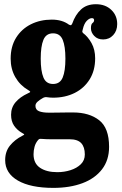

<svg xmlns="http://www.w3.org/2000/svg" viewBox="-20 -628 576 910"><path d="M30.5 -350Q30.5 -407.5 56.2 -449Q82 -490.5 126.2 -512.8Q170.5 -535 225.5 -535Q275 -535 307 -511Q314.5 -508 316.5 -508.5Q318.5 -509 322.5 -516.5Q337 -558 363.8 -583Q390.5 -608 434.5 -608Q479.5 -608 507.5 -581.2Q535.5 -554.5 535.5 -514Q535.5 -482 516.5 -461.5Q497.5 -441 469 -441Q442.5 -441 426.8 -457.5Q411 -474 411 -494Q411 -513.5 418.5 -518.8Q426 -524 426 -532.5Q426 -542 415.5 -542Q403.5 -542 391 -529Q378.5 -516 372.5 -489.5Q370.5 -483 370 -479.5Q369.5 -476 373.5 -471.5Q396.5 -454.5 413.8 -423.8Q431 -393 431 -351.5Q431 -294 405 -252Q379 -210 334 -187.5Q289 -165 231.5 -165Q217.5 -165 200.5 -167.5Q191 -168.5 181.5 -162.5Q168 -155 158 -146Q148 -137 148 -126.5Q148 -107.5 165.2 -100.8Q182.5 -94 211.5 -94Q221.5 -94 243 -94.2Q264.5 -94.5 287.8 -94.8Q311 -95 326 -95Q403 -95 450 -58.2Q497 -21.5 497 68Q497 131 463.5 174.5Q430 218 370.8 240.2Q311.5 262.5 233 262.5Q125 262.5 64.8 227.8Q4.5 193 4.5 131Q4.5 90 27.2 62Q50 34 85 16Q95.5 11 94.8 9Q94 7 84.5 2Q61 -11.5 46.8 -32.2Q32.5 -53 32.5 -84Q32.5 -118.5 53.8 -143.5Q75 -168.5 112 -185.5Q124 -190.5 123.2 -193.2Q122.5 -196 113 -201.5Q74.5 -224 52.5 -262.5Q30.5 -301 30.5 -350ZM173 -350Q173 -291.5 185.8 -260.8Q198.5 -230 231.5 -230Q264.5 -230 277.2 -260.8Q290 -291.5 290 -350Q290 -408.5 277.2 -439.2Q264.5 -470 231.5 -470Q198.5 -470 185.8 -439.2Q173 -408.5 173 -350ZM382 104Q382 69 365 50.5Q348 32 309.5 32H224Q213 32 203.2 31.8Q193.5 31.5 181 30.5Q174 29.5 169.8 30Q165.5 30.5 161.5 34.5Q148.5 49.5 143.8 67.5Q139 85.5 139 103Q139 146.5 169.8 167.2Q200.5 188 251.5 188Q284.5 188 314.2 178.5Q344 169 363 150.5Q382 132 382 104Z"/></svg>

Font: Besley* Narrow
Style: Bold
Weight: 700
Width: 4
Designer: Owen Earl
Foundry: indestructible type*
Version: Version 3.000; ttfautohint (v1.8.3)